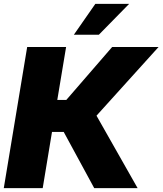

<svg xmlns="http://www.w3.org/2000/svg" viewBox="-21 -970 838 990"><path d="M-1.5 0 119.1 -727.5H319.8L274.4 -454.6H320.8L557.1 -727.5H796.4L476.6 -373.5L688.5 0H464.8L307.6 -289.6H247.1L199.2 0ZM359.9 -791 470.7 -950.2H645L488.8 -791Z"/></svg>

Font: Inter 24pt Black
Style: Italic
Weight: 900
Italic angle: -9.3988°
Designer: Rasmus Andersson
Foundry: rsms
Version: Version 4.001;git-66647c0bb